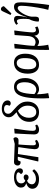

<svg xmlns="http://www.w3.org/2000/svg" viewBox="1498 -2338 1071 4106"><g transform="rotate(-90 2033.0 -285.5)"><path d="M258 14Q159 14 104 -23.5Q49 -61 49 -128Q49 -174 79.5 -208Q110 -242 165 -257V-259Q117 -276 95.5 -302.5Q74 -329 74 -372Q74 -416 101.5 -449.5Q129 -483 177.5 -502Q226 -521 288 -521Q379 -521 432.5 -487Q486 -453 486 -395Q486 -366 469.5 -348Q453 -330 426 -330Q382 -330 363 -372Q385 -395 392.5 -406.5Q400 -418 400 -428Q400 -448 371.5 -460Q343 -472 296 -472Q236 -472 200 -443.5Q164 -415 164 -366Q164 -334 180 -311Q196 -288 224 -280Q238 -295 257.5 -304.5Q277 -314 294 -314Q321 -314 337.5 -301Q354 -288 354 -266Q354 -242 337 -225.5Q320 -209 294 -209Q256 -209 223 -242Q187 -231 165.5 -202.5Q144 -174 144 -139Q144 -100 176 -76Q208 -52 259 -52Q310 -52 350 -70Q390 -88 431 -129L466 -93Q430 -42 376 -14Q322 14 258 14Z M982 14Q895 14 895 -77Q895 -109 907 -201.5Q919 -294 940 -430Q903 -432 866 -434Q829 -436 791 -438L724 0H643L632 -5L734 -439Q714 -440 702.5 -440.5Q691 -441 684 -441Q655 -441 645 -414L633 -381Q597 -374 571.5 -392.5Q546 -411 546 -444Q546 -479 567.5 -501Q589 -523 623 -521L1008 -506L1123 -534Q1150 -513 1150 -488Q1150 -460 1132.5 -442Q1115 -424 1087 -424Q1076 -424 1050.5 -424.5Q1025 -425 996 -426Q993 -389 989.5 -344.5Q986 -300 983.5 -255.5Q981 -211 979.5 -174.5Q978 -138 978 -115Q978 -81 987.5 -66.5Q997 -52 1018 -52Q1027 -52 1044 -58.5Q1061 -65 1074 -72L1095 -33Q1033 14 982 14Z M1312 14Q1211 14 1211 -91Q1211 -123 1216 -226.5Q1221 -330 1231 -508L1324 -516L1335 -511Q1312 -369 1300 -269Q1288 -169 1288 -120Q1288 -83 1301 -67.5Q1314 -52 1343 -52Q1361 -52 1373.5 -55.5Q1386 -59 1402 -68L1423 -29Q1395 -6 1369.5 4Q1344 14 1312 14Z M1686 14Q1592 14 1536 -42Q1480 -98 1480 -192Q1480 -292 1532.5 -362Q1585 -432 1685 -466Q1643 -505 1619.5 -532Q1596 -559 1587 -582.5Q1578 -606 1578 -633Q1578 -700 1628 -741Q1678 -782 1760 -782Q1841 -782 1889.5 -747.5Q1938 -713 1938 -655Q1938 -627 1921 -609Q1904 -591 1877 -591Q1844 -591 1824 -617Q1840 -656 1840 -675Q1840 -703 1817 -718.5Q1794 -734 1753 -734Q1707 -734 1680 -710.5Q1653 -687 1653 -646Q1653 -625 1661 -608Q1669 -591 1692.5 -567.5Q1716 -544 1762 -504Q1819 -455 1852 -413.5Q1885 -372 1899 -329.5Q1913 -287 1913 -234Q1913 -161 1884 -105Q1855 -49 1804 -17.5Q1753 14 1686 14ZM1688 -45Q1752 -45 1789 -94.5Q1826 -144 1826 -229Q1826 -291 1801 -340Q1776 -389 1717 -438Q1673 -420 1639 -384.5Q1605 -349 1586 -302.5Q1567 -256 1567 -204Q1567 -130 1599 -87.5Q1631 -45 1688 -45Z M1997 230 1986 225Q1983 167 1982 136Q1981 105 1981 82Q1981 -135 2005.5 -267.5Q2030 -400 2083.5 -460.5Q2137 -521 2225 -521Q2317 -521 2366.5 -459Q2416 -397 2416 -281Q2416 -197 2384 -130Q2352 -63 2296.5 -24.5Q2241 14 2171 14Q2146 14 2117 1Q2088 -12 2071 -31H2070Q2070 5 2073 48.5Q2076 92 2081.5 134.5Q2087 177 2094 211ZM2168 -45Q2215 -45 2250.5 -76Q2286 -107 2306.5 -162Q2327 -217 2327 -288Q2327 -463 2222 -463Q2153 -463 2117 -372.5Q2081 -282 2073 -86Q2115 -45 2168 -45Z M2697 14Q2609 14 2559.5 -50.5Q2510 -115 2510 -227Q2510 -365 2573 -443Q2636 -521 2747 -521Q2836 -521 2886.5 -457Q2937 -393 2937 -280Q2937 -142 2873.5 -64Q2810 14 2697 14ZM2708 -45Q2774 -45 2808.5 -108Q2843 -171 2843 -291Q2843 -463 2739 -463Q2675 -463 2639.5 -400Q2604 -337 2604 -221Q2604 -45 2708 -45Z M3030 230 3019 225Q3018 199 3018 173Q3018 147 3018.5 112.5Q3019 78 3019 29Q3019 -32 3026.5 -160Q3034 -288 3050 -508L3137 -516L3149 -511Q3126 -339 3115.5 -239Q3105 -139 3105 -86Q3120 -76 3142.5 -68Q3165 -60 3181 -60Q3240 -60 3274.5 -101.5Q3309 -143 3315 -221L3336 -508L3423 -516L3434 -511Q3427 -461 3419.5 -402.5Q3412 -344 3406 -288.5Q3400 -233 3396.5 -190Q3393 -147 3393 -127Q3393 -51 3443 -51Q3454 -51 3470.5 -56.5Q3487 -62 3503 -69L3520 -19Q3493 -4 3463 5Q3433 14 3411 14Q3374 14 3349 -13.5Q3324 -41 3324 -84H3323Q3298 -40 3262 -13Q3226 14 3191 14Q3169 14 3144.5 4Q3120 -6 3103 -21H3102Q3102 4 3104.5 37.5Q3107 71 3111 105.5Q3115 140 3120 168.5Q3125 197 3129 211Z M3969 230 3875 212Q3887 170 3899.5 112Q3912 54 3923 -12Q3934 -78 3943 -143.5Q3952 -209 3957 -266Q3962 -323 3962 -362Q3962 -405 3950 -423.5Q3938 -442 3912 -442Q3893 -442 3869.5 -423Q3846 -404 3822.5 -372Q3799 -340 3779 -300.5Q3759 -261 3745.5 -220Q3732 -179 3729 -143Q3730 -94 3729 -59Q3728 -24 3715 -5Q3702 14 3666 14Q3650 14 3638 10.5Q3626 7 3624 2Q3624 -103 3676 -198Q3680 -230 3681.5 -261Q3683 -292 3683 -321Q3683 -460 3634 -460Q3610 -460 3578 -436L3555 -472Q3581 -494 3612 -507.5Q3643 -521 3668 -521Q3746 -521 3746 -444Q3746 -414 3738.5 -363.5Q3731 -313 3715 -242L3717 -241Q3764 -389 3815.5 -455Q3867 -521 3937 -521Q3993 -521 4014.5 -488.5Q4036 -456 4036 -373Q4036 -338 4032.5 -281Q4029 -224 4023.5 -156Q4018 -88 4010.5 -17.5Q4003 53 3995.5 116Q3988 179 3980 225ZM3799 -577 3765 -595 3841 -758Q3852 -782 3863 -791.5Q3874 -801 3892 -801Q3932 -801 3952 -750V-736Z"/></g></svg>

Font: Literata 12pt
Style: Italic
Weight: 400
Italic angle: -2°
Designer: Latin by Veronika Burian and Jose Scaglione. Greek by Irene Vlachou. Cyrillic by Vera Evstafieva
Foundry: TypeTogether
Version: Version 3.002